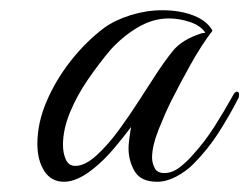

<svg xmlns="http://www.w3.org/2000/svg" viewBox="-20 -348 487 375"><path d="M287 7Q255 7 243 -13.5Q231 -34 231 -59Q231 -64 232.5 -76.5Q234 -89 236 -100Q222 -81 202.5 -58Q183 -35 163 -19Q131 7 105 7Q80 7 66.5 -14Q53 -35 53 -67Q53 -108 71 -150Q89 -192 118.5 -229.5Q148 -267 184 -294Q205 -309 235.5 -318.5Q266 -328 297 -328Q332 -328 358.5 -317.5Q385 -307 395 -288Q374 -261 352 -221.5Q330 -182 314 -150Q303 -128 290 -95.5Q277 -63 277 -40Q277 -30 282 -20Q287 -10 301 -10Q317 -10 332 -22Q347 -34 357 -46Q380 -71 399 -101Q418 -131 437 -165Q440 -169 443 -169Q447 -169 447 -163Q447 -158 445 -155Q428 -122 407 -89Q386 -56 357 -27Q343 -13 324 -3Q305 7 287 7ZM127 -24Q146 -24 168.5 -44.5Q191 -65 212.5 -94.5Q234 -124 251.5 -151.5Q269 -179 279 -194Q300 -227 318 -249Q336 -271 374 -283Q376 -283 377.5 -283.5Q379 -284 381 -284Q372 -298 351 -305Q330 -312 310 -312Q279 -312 250 -295Q221 -278 197 -252Q174 -225 152 -193Q130 -161 116.5 -128Q103 -95 103 -65Q103 -49 108.5 -36.5Q114 -24 127 -24Z"/></svg>

Font: MonteCarlo
Style: Regular
Weight: 400
Designer: Robert E. Leuschke
Foundry: Robert E. Leuschke
Version: Version 1.010; ttfautohint (v1.8.3)